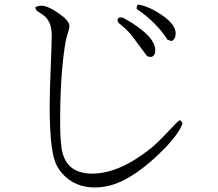

<svg xmlns="http://www.w3.org/2000/svg" viewBox="-20 -784 960 846"><path d="M736 -603 718 -609Q670 -685 582 -745Q582 -760 588 -764Q639 -756 697 -715Q754 -675 754 -637Q754 -612 736 -603ZM628 -537 557 -632Q543 -648 530 -660L504 -682Q498 -689 498 -695Q498 -699 500 -703Q511 -712 528 -703Q664 -626 664 -563Q664 -535 644 -533Q637 -533 628 -537ZM784 -239Q769 -198 714 -139Q581 -1 473 31Q435 42 398 42Q308 42 253 -21Q230 -47 220 -80Q191 -171 202 -449Q208 -594 208 -627Q208 -694 167 -720Q142 -736 139 -740Q136 -746 136 -753Q152 -759 162 -759Q191 -759 242 -723Q286 -692 286 -669Q286 -659 274 -621Q271 -612 270 -606Q247 -477 245 -277Q244 -176 252 -126Q271 -19 386 -19Q505 -19 644 -130Q669 -149 734 -218Q754 -240 770 -254Q780 -254 784 -239Z"/></svg>

Font: cwTeXFangSong
Style: Medium
Weight: 500
Version: Version 1.17